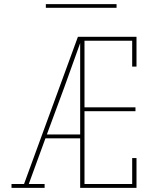

<svg xmlns="http://www.w3.org/2000/svg" viewBox="-20 -914 790 934"><path d="M36 0V-19H97L359 -735H381Q359 -674 337 -612.5Q315 -551 293 -490L208 -260H370V-241H201L120 -19H197V0ZM370 0V-735H644V-590H623V-716H391V-392H639V-373H391V-19H623V-145H644V0ZM547 -876H203V-894H547Z"/></svg>

Font: Iosevka Etoile Thin
Style: Regular
Weight: 100
Designer: Belleve Invis
Foundry: Belleve Invis
Version: Version 22.1.2; ttfautohint (v1.8.4)